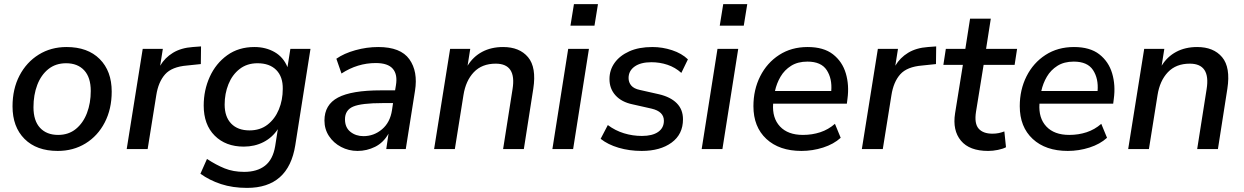

<svg xmlns="http://www.w3.org/2000/svg" viewBox="-20 -726 6058 935"><path d="M261 9Q158 9 99.5 -49.5Q41 -108 41 -208Q41 -293 75 -358Q109 -423 168.5 -460Q228 -497 304 -497Q407 -497 465.5 -438.5Q524 -380 524 -280Q524 -195 490 -129.5Q456 -64 396.5 -27.5Q337 9 261 9ZM263 -69Q314 -69 349.5 -98Q385 -127 403.5 -175.5Q422 -224 422 -283Q422 -349 390 -383.5Q358 -418 302 -418Q251 -418 215.5 -389.5Q180 -361 161.5 -312.5Q143 -264 143 -204Q143 -138 175 -103.5Q207 -69 263 -69Z M597 0 675 -488H773L760 -406Q783 -445 822.5 -469Q862 -493 919 -497L959 -500L958 -414L891 -407Q817 -401 784 -364Q751 -327 741 -262L699 0Z M1183 189Q1113 189 1056.5 170.5Q1000 152 956 120L988 48Q1032 77 1074 94Q1116 111 1169 111Q1232 111 1270.5 81Q1309 51 1320 -14L1333 -97Q1306 -56 1263 -34Q1220 -12 1167 -12Q1079 -12 1025.5 -65.5Q972 -119 972 -212Q972 -287 1001.5 -352Q1031 -417 1086.5 -457Q1142 -497 1219 -497Q1274 -497 1317 -472.5Q1360 -448 1380 -399L1394 -488H1492L1418 -19Q1385 189 1183 189ZM1195 -91Q1247 -91 1283 -119Q1319 -147 1338 -193Q1357 -239 1357 -293Q1358 -352 1325.5 -385Q1293 -418 1234 -418Q1183 -418 1147 -390Q1111 -362 1092.5 -316Q1074 -270 1074 -217Q1074 -157 1106 -124Q1138 -91 1195 -91Z M1721 9Q1678 9 1641 -10.5Q1604 -30 1582 -63.5Q1560 -97 1560 -139Q1560 -216 1626 -251Q1692 -286 1835 -286H1904L1908 -310Q1917 -363 1893 -391Q1869 -419 1810 -419Q1721 -419 1643 -368L1618 -440Q1655 -466 1710.5 -481.5Q1766 -497 1822 -497Q1931 -497 1973.5 -437.5Q2016 -378 2001 -284L1956 0H1861L1872 -75Q1847 -31 1806.5 -11Q1766 9 1721 9ZM1750 -63Q1801 -63 1840.5 -96.5Q1880 -130 1889 -190L1894 -224H1844Q1740 -224 1700 -207Q1660 -190 1660 -145Q1660 -105 1686.5 -84Q1713 -63 1750 -63Z M2094 0 2172 -488H2270L2257 -406Q2284 -450 2328 -473.5Q2372 -497 2430 -497Q2510 -497 2551.5 -447.5Q2593 -398 2577 -294L2531 0H2430L2476 -292Q2496 -416 2394 -416Q2327 -416 2287.5 -374.5Q2248 -333 2237 -263L2195 0Z M2758 -601 2775 -706H2892L2875 -601ZM2670 0 2747 -488H2848L2771 0Z M3105 9Q3045 9 2992.5 -6.5Q2940 -22 2905 -50L2940 -117Q2976 -90 3018.5 -77Q3061 -64 3106 -64Q3157 -64 3185 -83.5Q3213 -103 3213 -138Q3213 -183 3153 -197L3060 -218Q3007 -229 2977.5 -261.5Q2948 -294 2948 -341Q2948 -385 2973 -420Q2998 -455 3044.5 -476Q3091 -497 3157 -497Q3206 -497 3253 -481.5Q3300 -466 3330 -437L3298 -371Q3268 -398 3230.5 -410.5Q3193 -423 3152 -423Q3100 -423 3070.5 -402Q3041 -381 3041 -346Q3041 -325 3054 -309.5Q3067 -294 3096 -288L3189 -267Q3245 -254 3275.5 -223.5Q3306 -193 3306 -145Q3306 -72 3250.5 -31.5Q3195 9 3105 9Z M3485 -601 3502 -706H3619L3602 -601ZM3397 0 3474 -488H3575L3498 0Z M3883 9Q3775 9 3712 -49.5Q3649 -108 3649 -209Q3649 -289 3682 -354.5Q3715 -420 3774.5 -458.5Q3834 -497 3913 -497Q3991 -497 4036.5 -461.5Q4082 -426 4099 -368.5Q4116 -311 4107 -245L4104 -221H3745Q3740 -151 3778.5 -110Q3817 -69 3890 -69Q3935 -69 3974.5 -82Q4014 -95 4046 -123L4074 -55Q4040 -24 3988.5 -7.5Q3937 9 3883 9ZM3912 -426Q3865 -426 3832.5 -405.5Q3800 -385 3781 -352.5Q3762 -320 3754 -283H4028Q4033 -343 4006 -384.5Q3979 -426 3912 -426Z M4177 0 4255 -488H4353L4340 -406Q4363 -445 4402.5 -469Q4442 -493 4499 -497L4539 -500L4538 -414L4471 -407Q4397 -401 4364 -364Q4331 -327 4321 -262L4279 0Z M4792 9Q4701 9 4659.5 -41Q4618 -91 4631 -174L4669 -410H4574L4586 -488H4681L4704 -635H4805L4782 -488H4933L4921 -410H4770L4733 -182Q4724 -125 4745.5 -100Q4767 -75 4813 -75Q4830 -75 4844 -78Q4858 -81 4871 -86L4879 -9Q4864 -1 4839.5 4Q4815 9 4792 9Z M5180 9Q5072 9 5009 -49.5Q4946 -108 4946 -209Q4946 -289 4979 -354.5Q5012 -420 5071.5 -458.5Q5131 -497 5210 -497Q5288 -497 5333.5 -461.5Q5379 -426 5396 -368.5Q5413 -311 5404 -245L5401 -221H5042Q5037 -151 5075.5 -110Q5114 -69 5187 -69Q5232 -69 5271.5 -82Q5311 -95 5343 -123L5371 -55Q5337 -24 5285.5 -7.5Q5234 9 5180 9ZM5209 -426Q5162 -426 5129.5 -405.5Q5097 -385 5078 -352.5Q5059 -320 5051 -283H5325Q5330 -343 5303 -384.5Q5276 -426 5209 -426Z M5474 0 5552 -488H5650L5637 -406Q5664 -450 5708 -473.5Q5752 -497 5810 -497Q5890 -497 5931.5 -447.5Q5973 -398 5957 -294L5911 0H5810L5856 -292Q5876 -416 5774 -416Q5707 -416 5667.5 -374.5Q5628 -333 5617 -263L5575 0Z"/></svg>

Font: Nunito Sans SemiBold
Style: Italic
Weight: 600
Italic angle: -9°
Designer: Vernon Adams
Foundry: Vernon Adams
Version: Version 3.006; ttfautohint (v1.8.3)